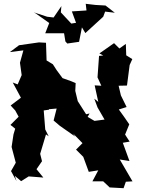

<svg xmlns="http://www.w3.org/2000/svg" viewBox="-20 -956 746 1010"><path d="M642 0 677 -2 610 -117 661 -109 626 -205 662 -211 638 -248 660 -302C642 -328 624 -355 605 -380L646 -393L616 -454L604 -505L648 -506L662 -614L676 -645L644 -665L642 -725L608 -701L580 -729L503 -675L523 -664L501 -662L493 -549L513 -505L478 -507L497 -420L476 -437L493 -391L530 -327L461 -318L535 -267L510 -301L441 -341L451 -359L433 -355L389 -424L376 -478L378 -519L354 -529L309 -545L278 -587L258 -618L225 -638L222 -731L185 -733L80 -718L32 -682L103 -691L85 -626L94 -561L73 -512L47 -522L90 -442L36 -401L60 -375L78 -342L35 -299L60 -279L51 -249L41 -183L63 -100L38 -56L67 -3L58 -31L91 -3L131 -28L208 -22L172 -66L201 -108L191 -148L189 -139L222 -249L236 -239L218 -275L210 -375L238 -379L220 -459L181 -437L218 -407L220 -380L278 -385L262 -322L295 -294L375 -238L364 -254L414 -203L380 -169L418 -131L447 -52L497 -60L466 -2H523L557 30L630 34ZM355 -832 300 -891 303 -924 262 -864 228 -868 158 -891 167 -886 239 -835 218 -781H317L324 -738L334 -727L396 -736L411 -812L429 -782L523 -868L533 -895L584 -889L535 -927L482 -930L431 -936L435 -901L358 -896L380 -836Z"/></svg>

Font: Asimov Aggro
Style: Medium
Weight: 500
Designer: Google
Version: Version 2.000980; 2014